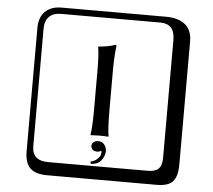

<svg xmlns="http://www.w3.org/2000/svg" viewBox="-62 -822 1223 1102"><g transform="rotate(5 550.0 -271.0)"><path d="M484.9 -190.9V-405.8Q484.9 -503.9 477.1 -546.9L479 -549.8Q535.2 -553.7 574.2 -567.9Q581.1 -567.9 581.1 -561Q573.2 -500 573.2 -419.9V-190.9Q573.2 -89.8 581.1 -41L579.1 -39.1Q555.2 -41 528.8 -41Q528.8 -41 478 -39.1L477.1 -41Q484.9 -86.9 484.9 -190.9ZM249 -717.8Q204.1 -717.8 179.9 -693.8Q155.8 -669.9 155.8 -625V53.2Q155.8 136.2 249 136.2H820.8Q865.7 136.2 884.8 117.2Q903.8 98.1 903.8 53.2V-625Q903.8 -717.8 820.8 -717.8ZM1000 84Q1000 152.8 973.4 182.4Q946.8 211.9 880.9 211.9H249Q181.2 211.9 150.6 181.4Q120.1 150.9 120.1 84V-625Q120.1 -687 154.1 -720.5Q188 -753.9 249 -753.9H851.1Q920.9 -753.9 960.4 -721.9Q1000 -689.9 1000 -625ZM525.9 -8.8Q546.9 -8.8 560.1 7.6Q573.2 23.9 573.2 44.9Q573.2 68.8 555.2 95.9Q537.1 123 493.2 125L490.2 111.8Q515.1 106.9 530 92Q544.9 77.1 546.9 68.1Q548.8 59.1 548.8 53.2Q548.8 49.3 546.9 44.9Q535.6 51.8 525.9 51.8Q504.9 51.8 496.3 42.5Q487.8 33.2 487.8 21Q487.8 9.8 497.8 0.5Q507.8 -8.8 525.9 -8.8Z"/></g></svg>

Font: Linux Biolinum Keyboard O
Style: Regular
Weight: 700
Designer: Philipp H. Poll
Foundry: Philipp H. Poll
Version: Version 0.6.1